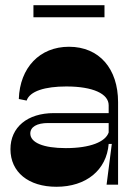

<svg xmlns="http://www.w3.org/2000/svg" viewBox="-20 -707 520 735"><path d="M388 0H432V-316C432 -444 360 -528 244 -528C132 -528 56 -448 52 -328L82 -322C94 -358 152 -376 234 -376C336 -376 396 -348 396 -304V-274H186C85 -274 20 -220 20 -136C20 -48 89 8 196 8C310 8 388 -56 396 -156H408ZM96 -196C96 -221 121 -236 164 -236H396V-200C384 -164 325 -140 232 -140C146 -140 96 -161 96 -196ZM108 -641H380V-687H108Z"/></svg>

Font: Ribes
Style: Bold
Weight: 900
Designer: Luigi Gorlero
Foundry: Collletttivo
Version: Version 2.100;Glyphs 3.1.2 (3151)